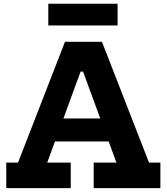

<svg xmlns="http://www.w3.org/2000/svg" viewBox="-20 -976 864 996"><path d="M618.5 -361.5V-242H199V-361.5ZM753 -132.5H812V0H466V-132.5H584L380.5 -687.5L456.5 -604.5H358.5L428.5 -687.5L225 -132.5H347V0H12.5V-132.5H73.5L317 -759H509ZM590 -956.5V-844H230.5V-956.5Z"/></svg>

Font: Hepta Slab
Style: Bold
Weight: 700
Designer: Michael LaGattuta
Foundry: Michael LaGattuta
Version: Version 1.100